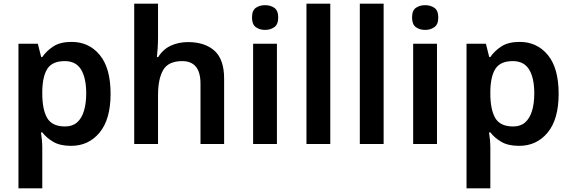

<svg xmlns="http://www.w3.org/2000/svg" viewBox="-20 -780 3094 1040"><path d="M368 -553Q462 -553 520.5 -482Q579 -411 579 -272Q579 -134 519.5 -62Q460 10 365 10Q305 10 268 -12Q231 -34 209 -63H202Q205 -44 207 -22Q209 0 209 20V240H80V-543H185L203 -471H209Q232 -505 269.5 -529Q307 -553 368 -553ZM331 -449Q265 -449 238 -409.5Q211 -370 209 -289V-273Q209 -187 235.5 -141Q262 -95 333 -95Q372 -95 397 -116.5Q422 -138 434.5 -178.5Q447 -219 447 -274Q447 -358 419 -403.5Q391 -449 331 -449Z M836 -582Q836 -549 834 -518Q832 -487 830 -471H837Q863 -513 905 -532.5Q947 -552 998 -552Q1090 -552 1142 -505Q1194 -458 1194 -354V0H1066V-327Q1066 -449 967 -449Q892 -449 864 -401Q836 -353 836 -264V0H707V-760H836Z M1480 -543V0H1351V-543ZM1416 -752Q1445 -752 1466 -737.5Q1487 -723 1487 -685Q1487 -648 1466 -633Q1445 -618 1416 -618Q1386 -618 1365.5 -633Q1345 -648 1345 -685Q1345 -723 1365.5 -737.5Q1386 -752 1416 -752Z M1769 0H1640V-760H1769Z M2058 0H1929V-760H2058Z M2347 -543V0H2218V-543ZM2283 -752Q2312 -752 2333 -737.5Q2354 -723 2354 -685Q2354 -648 2333 -633Q2312 -618 2283 -618Q2253 -618 2232.5 -633Q2212 -648 2212 -685Q2212 -723 2232.5 -737.5Q2253 -752 2283 -752Z M2795 -553Q2889 -553 2947.5 -482Q3006 -411 3006 -272Q3006 -134 2946.5 -62Q2887 10 2792 10Q2732 10 2695 -12Q2658 -34 2636 -63H2629Q2632 -44 2634 -22Q2636 0 2636 20V240H2507V-543H2612L2630 -471H2636Q2659 -505 2696.5 -529Q2734 -553 2795 -553ZM2758 -449Q2692 -449 2665 -409.5Q2638 -370 2636 -289V-273Q2636 -187 2662.5 -141Q2689 -95 2760 -95Q2799 -95 2824 -116.5Q2849 -138 2861.5 -178.5Q2874 -219 2874 -274Q2874 -358 2846 -403.5Q2818 -449 2758 -449Z"/></svg>

Font: Noto Sans Sora Sompeng SemiBold
Style: Regular
Weight: 600
Version: Version 2.101